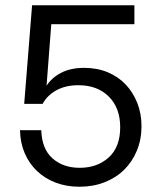

<svg xmlns="http://www.w3.org/2000/svg" viewBox="-20 -700 600 730"><path d="M102 -680H491V-608H175L157 -374Q177 -405 213 -423.5Q249 -442 300 -442Q349 -442 389 -425.5Q429 -409 457.5 -379Q486 -349 502 -308.5Q518 -268 518 -220Q518 -170 500.5 -127.5Q483 -85 452 -54.5Q421 -24 377.5 -7Q334 10 282 10Q233 10 192 -5.5Q151 -21 121 -49.5Q91 -78 74 -117.5Q57 -157 56 -205H137Q139 -134 179.5 -98Q220 -62 283 -62Q350 -62 393.5 -101.5Q437 -141 437 -216Q437 -290 393.5 -333Q350 -376 278 -376Q229 -376 194 -356.5Q159 -337 142 -305H72Z"/></svg>

Font: CyStack Display
Style: Regular
Weight: 400
Designer: Weizhong Zhang
Foundry: 本地遙控
Version: Version 1.000;Glyphs 3.1.2 (3151)